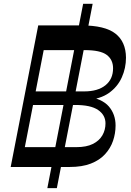

<svg xmlns="http://www.w3.org/2000/svg" viewBox="-20 -861 677 990"><path d="M224.1 109.1 408.7 -841.3H457.7L273.1 109.1ZM61.3 0 80.8 -102.3H373.6Q425.6 -102.3 458.4 -118.6Q491.2 -134.8 507.6 -162.7Q523.9 -190.7 523.9 -224.7Q523.9 -267.8 485.8 -293.9Q447.7 -320.1 365.9 -319.7H133.3L146.1 -389.7H414Q484.4 -389.7 523.7 -421.3Q563 -453 563 -509Q563 -553.1 530.5 -577.8Q498 -602.6 416.6 -602.6H178L203.3 -730H399.7Q520.9 -730 574.9 -687.9Q629 -645.9 629.6 -563.7Q629.6 -509.6 607.8 -461.4Q586.1 -413.2 541.6 -381.6Q497 -350 428.7 -345.8L422.4 -365.4Q507 -352.4 541.4 -311.9Q575.9 -271.4 575.9 -213.8Q575.9 -173 562.8 -134.7Q549.7 -96.4 521.6 -65.8Q493.6 -35.2 448.6 -17.6Q403.7 0 339 0ZM35.1 0 177.1 -730H230.1L88.1 0Z"/></svg>

Font: Savate ExtraLight
Style: Italic
Weight: 200
Italic angle: -11°
Designer: Max Esnée
Foundry: Plomb Type
Version: Version 2.000